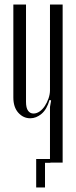

<svg xmlns="http://www.w3.org/2000/svg" viewBox="-20 -720 336 849"><path d="M199 -278Q187 -236 163.5 -216.5Q140 -197 114 -197Q83 -197 61 -221.5Q39 -246 39 -289V-700H95V-270Q95 -243 104 -230.5Q113 -218 128 -218Q142 -218 155 -227Q168 -236 178 -251Q188 -266 194.5 -284.5Q201 -303 201 -321V-700H257V-1H201V-247L206 -276ZM203 0H179V109H140V-17H203Z"/></svg>

Font: Moniqa Cond Heading
Style: Regular
Weight: 400
Width: 3
Designer: Rajesh Rajput
Foundry: Rajesh Rajput
Version: Version 1.000